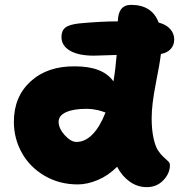

<svg xmlns="http://www.w3.org/2000/svg" viewBox="-20 -772 748 790"><path d="M299.8 -13.2Q224.6 -13.2 163.8 -48.6Q103 -84 70.1 -142.8Q37.1 -201.7 37.1 -271Q37.1 -374.5 106.4 -437.5Q175.8 -500.5 289.1 -499Q403.3 -499 446.8 -437Q455.6 -489.3 460 -545.9Q436 -545.4 406 -544.2Q376 -543 366.2 -543Q302.7 -543 267.8 -563.5Q232.9 -584 232.9 -620.1Q232.9 -646 249.3 -658.7Q265.6 -671.4 307.1 -675.8Q397.5 -684.1 464.8 -684.1Q466.3 -752 519 -752Q605.5 -752 632.8 -679.2Q664.6 -670.9 680.7 -652.1Q696.8 -633.3 696.8 -609.9Q696.8 -586.4 682.6 -570.6Q668.5 -554.7 642.1 -549.8Q638.2 -515.1 621.1 -428.5Q604 -341.8 604 -286.1Q604 -237.8 611.8 -203.1Q619.6 -168.5 630.6 -152.3Q641.6 -136.2 652.6 -126.2Q663.6 -116.2 671.4 -108.9Q679.2 -101.6 679.2 -92.8Q679.2 -58.6 652.1 -30.3Q625 -2 584 -2Q545.4 -2 513.4 -24.9Q481.4 -47.9 461.9 -85.9Q425.3 -49.3 382.1 -31.2Q338.9 -13.2 299.8 -13.2ZM221.2 -271Q221.2 -243.7 246.3 -215.8Q271.5 -188 294.9 -188Q330.1 -188 360.6 -219Q391.1 -250 414.1 -309.1Q411.1 -310.1 401.1 -313.5Q391.1 -316.9 384 -318.6Q377 -320.3 363.3 -322.3Q349.6 -324.2 334 -324.2Q282.2 -324.2 251.7 -310.3Q221.2 -296.4 221.2 -271Z"/></svg>

Font: Shantell Sans Irregular Bouncy
Style: Regular
Weight: 800
Designer: Stephen Nixon, Anya Danilova, Shantell Martin
Foundry: Arrow Type
Version: Version 1.006;[9816181b4]